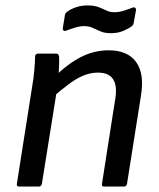

<svg xmlns="http://www.w3.org/2000/svg" viewBox="-20 -686 586 706"><path d="M363 0Q353 0 355 -10L404 -324Q419 -419 340 -419Q315 -419 290 -409.5Q265 -400 235.5 -378.5Q206 -357 166 -322L178 -401Q227 -450 276 -475.5Q325 -501 380 -501Q449 -501 480.5 -458Q512 -415 498 -332L447 -10Q445 0 436 0ZM51 0Q40 0 42 -10L98 -366Q103 -393 106 -426Q109 -459 109 -478Q109 -489 122 -489H186Q196 -489 197 -479Q198 -470 197.5 -453.5Q197 -437 196 -419.5Q195 -402 193 -388L191 -366L134 -10Q133 -6 130.5 -3Q128 0 123 0ZM388 -564Q364 -564 348.5 -571Q333 -578 320 -584Q307 -590 289 -590Q274 -590 254.5 -584Q235 -578 223 -573Q217 -571 213.5 -574Q210 -577 211 -583L218 -626Q219 -637 226 -642Q237 -651 257 -658.5Q277 -666 302 -666Q326 -666 342 -660Q358 -654 371 -647.5Q384 -641 401 -641Q418 -641 436.5 -647Q455 -653 467 -658Q474 -660 477.5 -657Q481 -654 480 -648L472 -604Q471 -594 464 -589Q453 -581 433.5 -572.5Q414 -564 388 -564Z"/></svg>

Font: Sofia Sans Medium
Style: Italic
Weight: 500
Italic angle: -9°
Version: Version 4.101